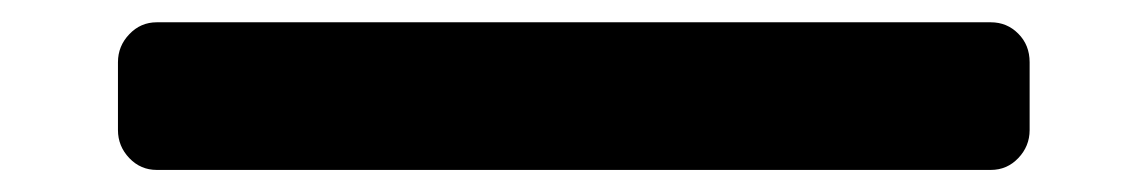

<svg xmlns="http://www.w3.org/2000/svg" viewBox="-20 -447 1040 174"><path d="M122.1 -293Q107.4 -293 97.2 -303.7Q86.9 -314.5 86.9 -329.1V-390.6Q86.9 -405.3 97.2 -416Q107.4 -426.8 122.1 -426.8H877.9Q892.6 -426.8 902.8 -416.5Q913.1 -406.2 913.1 -390.6V-329.1Q913.1 -314.5 902.8 -303.7Q892.6 -293 877.9 -293Z"/></svg>

Font: Rounded-L Mgen+ 1mn bold
Style: Bold
Weight: 700
Designer: [Source Han Sans]
Ryoko NISHIZUKA  (kana & ideographs); Paul D. Hunt (Latin, Greek & Cyrillic); Wenlong ZHANG  (bopomofo
Version: Version 1.059.20150602